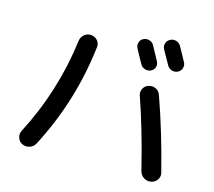

<svg xmlns="http://www.w3.org/2000/svg" viewBox="-113 -938 1227 1099"><g transform="rotate(15 500.0 -388.5)"><path d="M643 -614Q635 -628 620 -655Q605 -682 598 -696Q589 -712 594 -730Q599 -748 615 -756Q632 -765 651 -759.5Q670 -754 679 -737Q694 -710 724 -654Q733 -637 727.5 -620Q722 -603 705 -595Q689 -587 670.5 -592.5Q652 -598 643 -614ZM792 -649Q753 -719 746 -731Q737 -748 742.5 -765.5Q748 -783 765 -792Q782 -801 800.5 -795.5Q819 -790 829 -773Q845 -745 875 -689Q884 -673 878 -654.5Q872 -636 855 -628Q838 -620 819.5 -626Q801 -632 792 -649ZM715 -506Q737 -513 757.5 -503Q778 -493 785 -471Q856 -272 913 -45Q919 -23 906.5 -4Q894 15 871 20H870Q847 25 827 12Q807 -1 801 -24Q743 -260 680 -440Q673 -461 683.5 -480.5Q694 -500 715 -506ZM103 4Q83 -6 76 -27.5Q69 -49 79 -69Q222 -344 261 -652Q264 -674 281.5 -689Q299 -704 322 -702Q345 -700 359.5 -683.5Q374 -667 372 -645Q334 -315 181 -22Q170 -1 147.5 6.5Q125 14 103 4Z"/></g></svg>

Font: Rounded Mplus 1c Medium
Style: Regular
Weight: 500
Version: Version 1.059.20150529